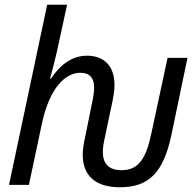

<svg xmlns="http://www.w3.org/2000/svg" viewBox="-20 -780 827 810"><path d="M485 10C609 10 669 -52 703 -210L771 -536H687L618 -215C595 -106 562 -62 492 -62C441 -62 414 -88 414 -138C414 -157 417 -178 423 -203L450 -331C457 -363 463 -394 463 -421C463 -503 418 -545 347 -545C277 -545 228 -498 195 -448H191C201 -485 212 -526 220 -562L263 -760H179L18 0H102L156 -255C189 -412 257 -473 319 -473C359 -473 377 -450 377 -412C377 -390 373 -366 366 -334L339 -201C333 -175 329 -148 329 -127C329 -41 381 10 485 10Z"/></svg>

Font: Noto Sans SemiCondensed
Style: Italic
Weight: 400
Width: 4
Italic angle: -12°
Designer: Monotype Design Team
Foundry: Monotype Imaging Inc.
Version: Version 2.013